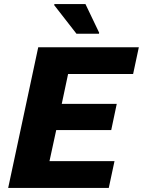

<svg xmlns="http://www.w3.org/2000/svg" viewBox="-20 -919 699 939"><path d="M20 0 167 -688H659L631 -557H313L282 -411H551L524 -283H255L222 -131H540L512 0ZM354 -754 245 -894 246 -899H398L465 -759L464 -754Z"/></svg>

Font: Saira
Style: Bold Italic
Weight: 700
Italic angle: -12°
Designer: Hector Gatti with collaboration of the Omnibus-Type team
Foundry: Omnibus-Type
Version: Version 1.100; ttfautohint (v1.8.3)